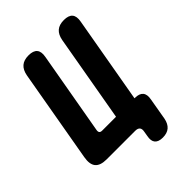

<svg xmlns="http://www.w3.org/2000/svg" viewBox="-252 -852 1103 1103"><g transform="rotate(-45 300.0 -300.0)"><path d="M486 70Q479 105 458.5 122.5Q438 140 403 140Q368 140 353.5 122.5Q339 105 346 70L351 40Q355 20 346.5 10Q338 0 318 0H86Q35 0 15 -24.5Q-5 -49 4 -100L103 -665Q110 -703 131.5 -721.5Q153 -740 191 -740Q229 -740 244.5 -721.5Q260 -703 253 -665L164 -160Q162 -147 167 -141Q172 -135 185 -135H297L390 -665Q397 -703 418.5 -721.5Q440 -740 478 -740Q516 -740 531.5 -721.5Q547 -703 540 -665L447 -135H450Q486 -135 501 -117Q516 -99 509 -63Z"/></g></svg>

Font: Maple Mono ExtraBold
Style: Italic
Weight: 800
Italic angle: -10°
Monospace: yes
Designer: subframe7536
Version: Version 7.200